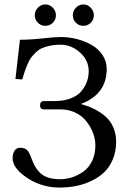

<svg xmlns="http://www.w3.org/2000/svg" viewBox="-20 -823 582 855"><path d="M248 -24.9Q275.4 -24.9 302 -33.7Q328.6 -42.5 352.3 -59.6Q376 -76.7 390.4 -106.9Q404.8 -137.2 404.8 -175.8Q404.8 -192.4 400.1 -212.2Q395.5 -231.9 383.5 -254.2Q371.6 -276.4 354.5 -294.2Q337.4 -312 309.8 -324Q282.2 -335.9 249 -335.9H175.8Q158.2 -335.9 158.2 -354Q158.2 -362.8 162.8 -367.9Q167.5 -373 175.8 -373H223.1Q265.6 -373 296.9 -385.7Q328.1 -398.4 344.2 -419.2Q360.4 -439.9 367.7 -461.4Q375 -482.9 375 -505.9Q375 -554.7 336.2 -589.4Q297.4 -624 249 -624Q223.1 -624 201.9 -619.4Q180.7 -614.7 165.8 -607.9Q150.9 -601.1 137.9 -588.1Q125 -575.2 117.4 -564.7Q109.9 -554.2 101.8 -535.2Q93.8 -516.1 89.8 -503.9L79.1 -469.2L48.8 -471.2L68.8 -646Q115.7 -646 169.9 -652.1Q224.1 -658.2 251 -658.2Q286.6 -658.2 322 -649.2Q357.4 -640.1 387.7 -623Q418 -606 436.5 -578.1Q455.1 -550.3 455.1 -516.1Q455.1 -402.8 339.8 -359.9Q363.8 -353 383.8 -345Q403.8 -336.9 425.5 -322.8Q447.3 -308.6 462.4 -291.5Q477.5 -274.4 487.3 -248.5Q497.1 -222.7 497.1 -191.9Q497.1 -148.4 482.2 -113Q467.3 -77.6 442.6 -54.7Q418 -31.7 384.8 -16.4Q351.6 -1 316.9 5.6Q282.2 12.2 245.1 12.2Q154.8 12.2 84 -43Q36.1 -80.6 36.1 -118.2Q36.1 -138.7 44.7 -151.9Q53.2 -165 69.8 -165Q89.8 -165 100.1 -155.3Q110.4 -145.5 119.1 -120.1Q136.2 -70.8 164.6 -47.9Q193.4 -24.9 248 -24.9ZM182.1 -803.2Q201.2 -803.2 215.1 -788.8Q229 -774.4 229 -754.9Q229 -735.4 215.3 -721.7Q201.7 -708 182.1 -708Q162.6 -708 148.7 -721.7Q134.8 -735.4 134.8 -754.9Q134.8 -774.4 148.7 -788.8Q162.6 -803.2 182.1 -803.2ZM317.9 -721.7Q304.2 -735.4 304.2 -754.9Q304.2 -774.4 318.1 -788.8Q332 -803.2 351.1 -803.2Q370.1 -803.2 384 -788.8Q397.9 -774.4 397.9 -754.9Q397.9 -735.4 384.3 -721.7Q370.6 -708 351.1 -708Q331.5 -708 317.9 -721.7Z"/></svg>

Font: Linux Biolinum G
Style: Regular
Weight: 400
Designer: Philipp H. Poll
Foundry: Philipp H. Poll
Version: Version 1.1.0 ; ttfautohint (v1.6)